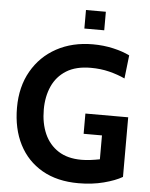

<svg xmlns="http://www.w3.org/2000/svg" viewBox="-60 -938 784 1001"><g transform="rotate(5 332.0 -437.5)"><path d="M388 14Q277 14 198 -31.2Q119 -76.5 77 -158.5Q35 -240.5 35 -351Q35 -460.5 81.8 -542.2Q128.5 -624 211 -669Q293.5 -714 401 -714Q456.5 -714 507.2 -702.5Q558 -691 594 -673L580 -551Q542.5 -568.5 497.2 -579.8Q452 -591 401 -591Q323 -591 273 -559.8Q223 -528.5 199 -474.8Q175 -421 175 -353Q175 -281.5 199.2 -226.5Q223.5 -171.5 272 -140.2Q320.5 -109 393 -109Q415 -109 439.2 -112Q463.5 -115 489 -120V-245H393V-351H617V-39Q580.5 -17.5 520.2 -1.8Q460 14 388 14ZM349 -792V-889H453V-792Z"/></g></svg>

Font: Cabin Resolve
Style: Bold-Resolve
Weight: 700
Designer: Pablo Impallari
Foundry: Pablo Impallari. http://www.impallari.com Igino Marini. http://www.ikern.com
Version: Version 3.001